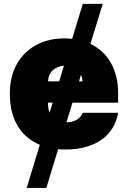

<svg xmlns="http://www.w3.org/2000/svg" viewBox="-20 -747 654 972"><path d="M214.5 204.5H115.1L181.5 -13.8Q146.3 -28.8 118.1 -52.2Q89.8 -75.6 70.3 -108Q50.8 -140.3 40.3 -180.9Q29.8 -221.6 29.8 -271.3Q29.8 -359.4 64.6 -421.5Q99.8 -483.7 160.2 -517.4Q222.3 -552.6 306.8 -552.6Q326.3 -552.6 345.2 -550.4L399.1 -727.3H500L437.9 -524.9Q469.8 -509.6 495.6 -486.3Q521.3 -463.1 539.8 -431.5Q558.2 -399.9 568.2 -360.3Q578.1 -320.7 578.1 -272.7V-227.3H346.9L316.4 -127.8Q344.5 -127.8 366.5 -139.4Q388.5 -150.9 399.1 -176.1H578.1Q571 -134.6 550.6 -100.3Q530.2 -66.1 496.6 -41.5Q463.1 -17 416.7 -3.6Q370.4 9.9 311.1 9.9Q301.8 9.9 292.8 9.4Q283.7 8.9 274.5 8.2ZM279.5 -335.2 303.6 -414.4Q270.6 -411.6 248.2 -392.4Q225.5 -372.5 223 -335.2ZM231.5 -177.2 246.8 -227.3H223Q223 -211.3 224.6 -200.1Q226.2 -188.9 231.5 -177.2ZM397.7 -335.2Q397 -354 389.9 -368.6L380 -335.2Z"/></svg>

Font: Linik Sans Black
Style: Regular
Weight: 900
Designer: Fonts by Rasmus Andersson / Changes by Cristiano Sobral with parts from Marc Monis
Foundry: rsms
Version: Version 3.020; ttfautohint (v1.6)